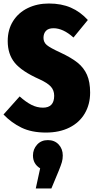

<svg xmlns="http://www.w3.org/2000/svg" viewBox="-28 -736 542 1095"><path d="M473 -622 391 -522Q332 -575 277 -575Q248 -575 234 -560Q220 -545 220 -520Q220 -495 239 -479Q258 -463 317 -436Q379 -407 414.5 -378.5Q450 -350 468 -309.5Q486 -269 486 -208Q486 -141 455.5 -89Q425 -37 368 -8.5Q311 20 234 20Q152 20 94.5 -8Q37 -36 -8 -83L84 -186Q120 -154 151.5 -138Q183 -122 217 -122Q281 -122 281 -190Q281 -221 262 -242Q243 -263 197 -284Q96 -329 56 -378Q16 -427 16 -502Q16 -567 46.5 -615.5Q77 -664 130.5 -690Q184 -716 251 -716Q322 -716 376 -692.5Q430 -669 473 -622ZM330 151Q330 171 325 188.5Q320 206 307 238L265 339H176L201 224Q160 199 160 151Q160 115 183.5 89Q207 63 245 63Q283 63 306.5 88Q330 113 330 151Z"/></svg>

Font: Fira Sans Extra Condensed Black
Style: Regular
Weight: 900
Width: 1
Designer: Carrois Corporate & Edenspiekermann AG
Foundry: Carrois Corporate GbR & Edenspiekermann AG
Version: Version 4.203